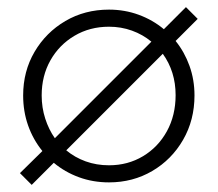

<svg xmlns="http://www.w3.org/2000/svg" viewBox="-20 -502 611 539"><path d="M69 17 36 -16 99 -78Q73 -110 59 -149.5Q45 -189 45 -234Q45 -302 77 -356.5Q109 -411 163.5 -443Q218 -475 286 -475Q330 -475 369.5 -460.5Q409 -446 440 -420L502 -482L535 -449L473 -387Q498 -356 512 -317Q526 -278 526 -234Q526 -165 494 -109.5Q462 -54 407.5 -22Q353 10 286 10Q241 10 201.5 -4.5Q162 -19 131 -45ZM97 -234Q97 -200 107 -169Q117 -138 134 -114L405 -385Q381 -405 350.5 -416Q320 -427 286 -427Q232 -427 189 -401.5Q146 -376 121.5 -332.5Q97 -289 97 -234ZM286 -38Q339 -38 381.5 -63.5Q424 -89 448.5 -133.5Q473 -178 473 -235Q473 -301 437 -351L166 -80Q190 -60 220.5 -49Q251 -38 286 -38Z"/></svg>

Font: Outfit ExtraLight
Style: Regular
Weight: 200
Designer: Rodrigo Fuenzalida
Foundry: fragTYPE
Version: Version 1.100; ttfautohint (v1.8.4.7-5d5b);gftools[0.9.27]